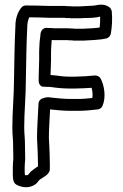

<svg xmlns="http://www.w3.org/2000/svg" viewBox="-20 -766 517 809"><path d="M32 -229C32 -213 33 -198 34 -184L35 -167C35 -148 36 -126 36 -107V-95C35 -86 34 -73 34 -60V-43C34 -19 33 3 49 12C67 22 95 29 122 15C135 8 141 -1 144 -6L150 -11C160 -18 190 -31 190 -53V-75C190 -89 189 -108 189 -122L188 -145C188 -160 186 -173 186 -184C186 -223 189 -262 191 -305C219 -302 248 -299 279 -299H308C338 -299 365 -302 392 -305C400 -306 408 -311 412 -320C428 -358 419 -407 404 -435C400 -443 389 -449 379 -448C353 -445 329 -444 297 -443H270C242 -443 224 -448 193 -450C193 -470 195 -490 195 -514V-550C195 -556 196 -561 196 -571L197 -584C197 -586 198 -593 198 -598C198 -598 202 -597 203 -597H256C263 -597 268 -597 273 -596H277C282 -596 287 -596 290 -595H334C361 -597 398 -597 428 -604C437 -606 445 -614 447 -624C452 -654 454 -684 451 -718C450 -724 446 -733 439 -737C417 -751 396 -746 380 -743C366 -741 339 -741 314 -739H285C278 -740 270 -740 264 -740C258 -741 250 -741 245 -741H187C155 -742 122 -743 89 -743C82 -743 75 -740 70 -734C55 -716 45 -688 45 -658C43 -621 42 -579 41 -540C41 -503 39 -468 39 -430C39 -364 32 -298 32 -229ZM82 -229C82 -294 89 -360 89 -430C89 -466 91 -503 91 -540C92 -580 93 -618 95 -656V-657C95 -668 99 -684 103 -693C133 -693 158 -692 187 -691H245C251 -691 254 -691 258 -690H262C269 -690 274 -690 279 -689H317C336 -691 364 -689 388 -693C394 -694 398 -696 402 -696C402 -680 402 -665 400 -650C378 -647 352 -646 331 -645H296C288 -646 282 -646 279 -646C269 -647 263 -647 256 -647H208C197 -648 191 -648 185 -648H183C163 -652 150 -638 150 -615C149 -607 148 -596 147 -591V-589L146 -574V-572C146 -567 145 -560 145 -550V-514C145 -490 143 -468 143 -443V-423C143 -414 149 -405 157 -401C157 -401 177 -400 178 -400H181C190 -401 213 -396 230 -395C244 -394 254 -393 270 -393H297C322 -394 344 -394 366 -396C370 -382 371 -366 369 -353C348 -351 329 -349 308 -349H279C250 -349 224 -352 194 -355C191 -356 187 -357 177 -356C170 -355 165 -353 165 -353C148 -350 142 -337 142 -328V-324C140 -276 136 -231 136 -184C136 -167 138 -156 138 -143L139 -120C139 -104 140 -87 140 -75V-65C134 -61 127 -57 120 -51L111 -44C104 -37 98 -29 98 -29C96 -28 91 -27 85 -28C85 -34 84 -38 84 -43V-60C84 -71 85 -80 86 -92V-107C86 -128 85 -149 85 -168V-169L84 -188C83 -202 82 -215 82 -229Z"/></svg>

Font: Hussar Pisanka
Style: Out
Weight: 400
Designer: Robert Jablonski
Foundry: Cannot Into Space Fonts
Version: Version 1.070